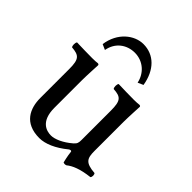

<svg xmlns="http://www.w3.org/2000/svg" viewBox="-183 -765 897 897"><g transform="rotate(45 265.5 -316.5)"><path d="M359 -498 386 -510C372 -595 321 -645 251 -645C192 -645 128 -596 116 -510L143 -498C153 -556 199 -588 251 -588C305 -588 348 -551 359 -498ZM217 10C256 10 303 -10 352 -50C357 -54 366.3 -56 367 -49C369.5 -23.5 378 10 378 10C386 13 390.5 12.5 397 10C419 -8 454 -23 515 -30C521 -36 521 -51 515 -57C451 -62 442 -81 442 -130V-322C442 -352 446 -425 446 -425C446 -428 443 -431 438 -431C433 -430 418 -429 403 -429C371 -429 335 -430 301 -431C295 -425 295 -404 301 -398C350 -395 363 -383 363 -317V-124C363 -105 361 -97 347 -85C310 -53 272 -37 247 -37C217 -37 167 -51 167 -140V-322C167 -352 171 -425 171 -425C171 -428 168 -431 163 -431C158 -430 143 -429 128 -429C96 -429 60 -430 26 -431C20 -425 20 -404 26 -398C74 -394 88 -383 88 -318V-126C88 -57 118 10 217 10Z"/></g></svg>

Font: Libertinus Serif
Style: Regular
Weight: 400
Designer: Philipp H. Poll
Foundry: Khaled Hosny
Version: Version 6.2